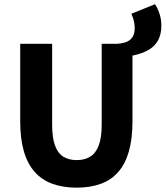

<svg xmlns="http://www.w3.org/2000/svg" viewBox="-20 -854 765 886"><path d="M591.3 -597.6 518.8 -651.8Q538.8 -652.6 557.8 -658.4Q576.7 -664.1 589.2 -679.6Q601.6 -695.2 601.6 -725.3Q601.6 -744.5 596.6 -761.8Q591.5 -779.1 586 -790.5L695.1 -834.5Q706.6 -818.5 715.6 -792.1Q724.6 -765.7 724.6 -735.5Q724.6 -694.6 708.8 -666.7Q693 -638.9 662.9 -622.2Q632.8 -605.4 591.3 -597.6ZM333.8 12Q270.7 12 221.9 -5.8Q173.1 -23.5 140 -60.7Q107 -97.8 90.1 -155.8Q73.3 -213.7 73.3 -293.8V-651.8H220.6V-278.7Q220.6 -218.2 233.9 -182.4Q247.1 -146.5 272.2 -130.9Q297.3 -115.2 333.8 -115.2Q370.4 -115.2 396.1 -130.9Q421.8 -146.5 435.5 -182.4Q449.3 -218.2 449.3 -278.7V-651.8H591.3V-293.8Q591.3 -213.7 574.8 -155.8Q558.3 -97.8 525.9 -60.7Q493.6 -23.5 445.2 -5.8Q396.8 12 333.8 12Z"/></svg>

Font: SourceSans3VF
Style: Regular
Weight: 200
Designer: Paul D. Hunt
Foundry: Adobe
Version: Version 3.052;hotconv 1.1.0;makeotfexe 2.6.0